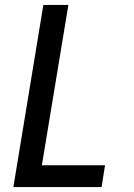

<svg xmlns="http://www.w3.org/2000/svg" viewBox="-20 -755 540 775"><path d="M34 0 155 -735H256L149 -88H404L390 0Z"/></svg>

Font: Iosevka Semibold Oblique
Style: Regular
Weight: 600
Italic angle: -9°
Monospace: yes
Designer: Belleve Invis
Foundry: Belleve Invis
Version: Version 32.5.0; ttfautohint (v1.8.4)